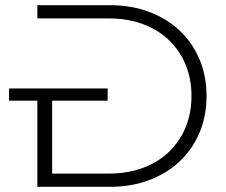

<svg xmlns="http://www.w3.org/2000/svg" viewBox="-20 -720 870 740"><path d="M181 -350V-51H399Q472 -51 531 -73Q590 -95 631.5 -135Q673 -175 695.5 -229.5Q718 -284 718 -350Q718 -416 695.5 -470.5Q673 -525 631.5 -565Q590 -605 531 -627Q472 -649 399 -649H124V-700H403Q487 -700 555.5 -674Q624 -648 673 -601.5Q722 -555 749 -491Q776 -427 776 -350Q776 -273 749 -209Q722 -145 673 -98.5Q624 -52 555.5 -26Q487 0 403 0H124V-350ZM15 -332V-379H395V-332Z"/></svg>

Font: Montserrat-Alt1 Light
Style: Regular
Weight: 300
Designer: Differentunic
Foundry: Differentunic
Version: Version 7.222